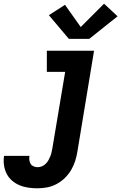

<svg xmlns="http://www.w3.org/2000/svg" viewBox="-95 -804 655 1037"><path d="M108 213Q83 213 58 209.5Q33 206 10.5 196.5Q-12 187 -30 171.5Q-48 156 -59 134.5Q-70 113 -73.5 88Q-77 63 -73 38H64Q62 49 63.5 60.5Q65 72 70.5 81Q76 90 86.5 94.5Q97 99 108 99Q120 99 131 94.5Q142 90 151 81.5Q160 73 166 62.5Q172 52 176.5 41Q181 30 183.5 18.5Q186 7 188 -4L257 -416H158V-530H413L323 15Q319 40 311 65.5Q303 91 289 114.5Q275 138 255 157.5Q235 177 210.5 190Q186 203 160 208Q134 213 108 213ZM277 -594 169 -722 256 -778 341 -658 467 -784 540 -716 387 -594Z"/></svg>

Font: Iosevka Curly Heavy Oblique
Style: Regular
Weight: 900
Italic angle: -9°
Monospace: yes
Designer: Belleve Invis
Foundry: Belleve Invis
Version: Version 11.1.0; ttfautohint (v1.8.3)